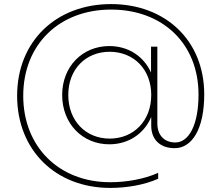

<svg xmlns="http://www.w3.org/2000/svg" viewBox="-20 -724 1087 942"><path d="M521 198C599 198 687 184 756 153V124C687 155 600 170 521 170C269 170 94 -4 94 -254C94 -506 271 -677 525 -677C777 -677 954 -511 954 -260C954 -110 906 -25 840 -25C786 -25 752 -61 752 -118V-495H721V-368C685 -448 610 -498 516 -498C385 -498 285 -398 285 -258C285 -117 385 -16 516 -16C611 -16 687 -68 722 -150V-107C722 -39 766 3 837 3C922 3 982 -91 982 -261C982 -526 791 -704 525 -704C256 -704 64 -522 64 -254C64 12 252 198 521 198ZM518 -44C401 -44 315 -131 315 -258C315 -385 401 -470 518 -470C635 -470 722 -385 722 -258C722 -130 635 -44 518 -44Z"/></svg>

Font: Chess Sans ExtraLight
Style: Regular
Weight: 275
Designer: Wolf Bōese
Foundry: Wolf Bōese
Version: Version 7.223;Glyphs 3.3 (3306)